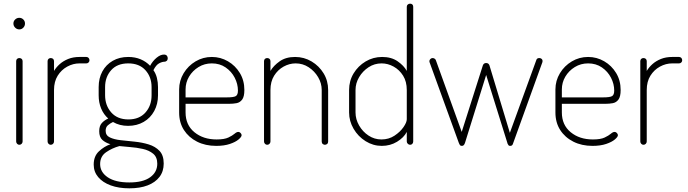

<svg xmlns="http://www.w3.org/2000/svg" viewBox="-20 -788 3745 1045"><path d="M85 0Q78 0 73 -5.5Q68 -11 68 -18V-455Q68 -463 73 -467.5Q78 -472 85 -472Q93 -472 98 -467.5Q103 -463 103 -455V-18Q103 -11 98 -5.5Q93 0 85 0ZM85 -628Q72 -628 62.5 -637.5Q53 -647 53 -660Q53 -673 62.5 -682Q72 -691 85 -691Q98 -691 107 -682Q116 -673 116 -660Q116 -647 107 -637.5Q98 -628 85 -628Z M256 0Q249 0 244 -5.5Q239 -11 239 -18V-455Q239 -463 244 -467.5Q249 -472 256 -472Q264 -472 269 -467.5Q274 -463 274 -455V-402Q286 -422 305 -439Q324 -456 351 -467Q378 -478 413 -478H450Q457 -478 462 -473Q467 -468 467 -460Q467 -453 462 -448Q457 -443 450 -443H413Q378 -443 346 -425.5Q314 -408 294 -376Q274 -344 274 -298V-18Q274 -11 269 -5.5Q264 0 256 0Z M684 237Q626 237 582.5 221Q539 205 514.5 176Q490 147 490 108Q490 62 518.5 35.5Q547 9 581 -3Q554 -11 537 -26.5Q520 -42 520 -74Q520 -102 533.5 -117.5Q547 -133 569 -143Q544 -165 530.5 -197.5Q517 -230 517 -269V-314Q517 -362 537 -399Q557 -436 593.5 -457Q630 -478 678 -478Q715 -478 745 -465.5Q775 -453 797 -430Q811 -456 832 -473.5Q853 -491 872 -491Q883 -491 888 -485Q893 -479 893 -471Q893 -462 887.5 -457Q882 -452 875 -452Q862 -452 845.5 -443Q829 -434 815 -406Q828 -388 834 -364Q840 -340 840 -314V-269Q840 -222 819.5 -184Q799 -146 762 -124.5Q725 -103 677 -103Q631 -103 595 -124Q580 -117 567.5 -106.5Q555 -96 555 -76Q555 -51 578 -40Q601 -29 637 -25Q673 -21 713 -17Q753 -13 789 -2Q825 9 848 33Q871 57 871 102Q871 145 848 175Q825 205 783.5 221Q742 237 684 237ZM684 205Q758 205 797 177Q836 149 836 103Q836 67 813.5 48.5Q791 30 757 22.5Q723 15 688.5 12.5Q654 10 630 7Q590 18 557.5 40.5Q525 63 525 105Q525 149 566.5 177Q608 205 684 205ZM679 -138Q738 -138 771.5 -175.5Q805 -213 805 -269V-314Q805 -369 771.5 -406Q738 -443 678 -443Q618 -443 585 -406Q552 -369 552 -314V-270Q552 -214 585.5 -176Q619 -138 679 -138Z M1157 6Q1098 6 1052.5 -17Q1007 -40 981 -80.5Q955 -121 955 -176V-301Q955 -349 979.5 -389.5Q1004 -430 1044.5 -454Q1085 -478 1133 -478Q1180 -478 1220.5 -454.5Q1261 -431 1285.5 -390.5Q1310 -350 1310 -298Q1310 -262 1298 -246Q1286 -230 1267.5 -226.5Q1249 -223 1227 -223H990V-176Q990 -108 1038 -68.5Q1086 -29 1159 -29Q1201 -29 1223 -39.5Q1245 -50 1256.5 -60Q1268 -70 1277 -70Q1282 -70 1286 -67Q1290 -64 1292.5 -60Q1295 -56 1295 -52Q1295 -43 1278.5 -29Q1262 -15 1231 -4.5Q1200 6 1157 6ZM990 -258H1215Q1252 -258 1263.5 -265Q1275 -272 1275 -295Q1275 -331 1257.5 -365Q1240 -399 1208 -421Q1176 -443 1133 -443Q1093 -443 1060.5 -423Q1028 -403 1009 -371Q990 -339 990 -301Z M1434 0Q1427 0 1422 -5.5Q1417 -11 1417 -18V-455Q1417 -463 1422 -467.5Q1427 -472 1434 -472Q1442 -472 1447 -467.5Q1452 -463 1452 -455V-402Q1469 -431 1502.5 -454.5Q1536 -478 1586 -478Q1635 -478 1676 -453.5Q1717 -429 1741.5 -388.5Q1766 -348 1766 -298V-18Q1766 -9 1760.5 -4.5Q1755 0 1748 0Q1742 0 1736.5 -4.5Q1731 -9 1731 -18V-298Q1731 -335 1711.5 -368Q1692 -401 1660 -422Q1628 -443 1589 -443Q1555 -443 1523.5 -425.5Q1492 -408 1472 -376Q1452 -344 1452 -298V-18Q1452 -11 1447 -5.5Q1442 0 1434 0Z M2058 6Q2011 6 1970 -19.5Q1929 -45 1904.5 -87Q1880 -129 1880 -176V-298Q1880 -348 1904.5 -388.5Q1929 -429 1970 -453.5Q2011 -478 2060 -478Q2110 -478 2144 -454.5Q2178 -431 2194 -402V-751Q2194 -759 2199.5 -763.5Q2205 -768 2212 -768Q2220 -768 2224.5 -763.5Q2229 -759 2229 -751V-18Q2229 -11 2224.5 -5.5Q2220 0 2212 0Q2205 0 2199.5 -5.5Q2194 -11 2194 -18V-70Q2178 -39 2141 -16.5Q2104 6 2058 6ZM2056 -29Q2096 -29 2127 -49.5Q2158 -70 2176 -96Q2194 -122 2194 -139V-298Q2194 -344 2174 -376Q2154 -408 2122.5 -425.5Q2091 -443 2057 -443Q2018 -443 1986 -422Q1954 -401 1934.5 -368Q1915 -335 1915 -298V-176Q1915 -139 1934.5 -105Q1954 -71 1986 -50Q2018 -29 2056 -29Z M2494 6Q2487 6 2484 2.5Q2481 -1 2477 -11L2321 -441Q2320 -443 2318.5 -447.5Q2317 -452 2317 -454Q2317 -459 2319.5 -463Q2322 -467 2326 -469.5Q2330 -472 2335 -472Q2340 -472 2345 -469Q2350 -466 2352 -461L2493 -70L2608 -432Q2610 -438 2614.5 -441.5Q2619 -445 2626 -445Q2633 -445 2637.5 -441.5Q2642 -438 2644 -432L2755 -65L2899 -461Q2902 -472 2915 -472Q2920 -472 2924 -470Q2928 -468 2930.5 -464.5Q2933 -461 2933 -455Q2933 -452 2931.5 -447.5Q2930 -443 2929 -441L2772 -6Q2770 1 2766 3.5Q2762 6 2757 6Q2751 6 2748.5 3.5Q2746 1 2743 -5L2626 -380L2511 -11Q2508 -2 2504 2Q2500 6 2494 6Z M3205 6Q3146 6 3100.5 -17Q3055 -40 3029 -80.5Q3003 -121 3003 -176V-301Q3003 -349 3027.5 -389.5Q3052 -430 3092.5 -454Q3133 -478 3181 -478Q3228 -478 3268.5 -454.5Q3309 -431 3333.5 -390.5Q3358 -350 3358 -298Q3358 -262 3346 -246Q3334 -230 3315.5 -226.5Q3297 -223 3275 -223H3038V-176Q3038 -108 3086 -68.5Q3134 -29 3207 -29Q3249 -29 3271 -39.5Q3293 -50 3304.5 -60Q3316 -70 3325 -70Q3330 -70 3334 -67Q3338 -64 3340.5 -60Q3343 -56 3343 -52Q3343 -43 3326.5 -29Q3310 -15 3279 -4.5Q3248 6 3205 6ZM3038 -258H3263Q3300 -258 3311.5 -265Q3323 -272 3323 -295Q3323 -331 3305.5 -365Q3288 -399 3256 -421Q3224 -443 3181 -443Q3141 -443 3108.5 -423Q3076 -403 3057 -371Q3038 -339 3038 -301Z M3482 0Q3475 0 3470 -5.5Q3465 -11 3465 -18V-455Q3465 -463 3470 -467.5Q3475 -472 3482 -472Q3490 -472 3495 -467.5Q3500 -463 3500 -455V-402Q3512 -422 3531 -439Q3550 -456 3577 -467Q3604 -478 3639 -478H3676Q3683 -478 3688 -473Q3693 -468 3693 -460Q3693 -453 3688 -448Q3683 -443 3676 -443H3639Q3604 -443 3572 -425.5Q3540 -408 3520 -376Q3500 -344 3500 -298V-18Q3500 -11 3495 -5.5Q3490 0 3482 0Z"/></svg>

Font: Dosis ExtraLight
Style: Regular
Weight: 250
Designer: EdgarTolentino, PabloImpallari, IginoMarini
Foundry: EdgarTolentino, PabloImpallari, IginoMarini
Version: Version 3.001; ttfautohint (v1.8.2)